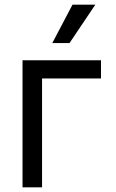

<svg xmlns="http://www.w3.org/2000/svg" viewBox="-20 -804 499 824"><path d="M413.4 -545.5H76.7V0H160.5V-467.3H413.4ZM204.5 -619.3H278.4L389.2 -784.1H291.2Z"/></svg>

Font: Karasuma Gothic
Style: Regular
Weight: 400
Designer: Rasmus Andersson, Ryoko Nishizuka
Foundry: Genbu
Version: Version 1.00